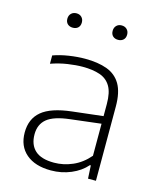

<svg xmlns="http://www.w3.org/2000/svg" viewBox="-113 -827 754 915"><g transform="rotate(15 264.0 -369.5)"><path d="M225 8Q147 8 102.8 -29.8Q58.5 -67.5 58.5 -135Q58.5 -202.5 103.8 -240.2Q149 -278 250 -289.5L401.5 -307V-367Q401.5 -423.5 383.2 -454Q365 -484.5 330.2 -496.5Q295.5 -508.5 245.5 -508.5Q212.5 -508.5 172 -502.5Q131.5 -496.5 90 -482V-523Q124 -535.5 166.2 -542Q208.5 -548.5 247 -548.5Q310.5 -548.5 355 -532Q399.5 -515.5 422.8 -475.8Q446 -436 446 -366.5V0H407L403.5 -64.5H399Q370 -31 323.8 -11.5Q277.5 8 225 8ZM106 -138.5Q106 -87 136.5 -59.2Q167 -31.5 230 -31.5Q276.5 -31.5 321.2 -50.8Q366 -70 401.5 -111.5V-269.5L250.5 -251.5Q172.5 -242.5 139.2 -215Q106 -187.5 106 -138.5ZM373.5 -676Q357.5 -676 347.8 -685.2Q338 -694.5 338 -711Q338 -727 347.8 -737Q357.5 -747 373.5 -747Q389.5 -747 399.5 -737Q409.5 -727 409.5 -711Q409.5 -694.5 399.5 -685.2Q389.5 -676 373.5 -676ZM150.5 -676Q134.5 -676 124.5 -685.2Q114.5 -694.5 114.5 -711Q114.5 -727 124.5 -737Q134.5 -747 150.5 -747Q166.5 -747 176.2 -737Q186 -727 186 -711Q186 -694.5 176.2 -685.2Q166.5 -676 150.5 -676Z"/></g></svg>

Font: Encode Sans Semi Expanded ExtraLight
Style: Regular
Weight: 200
Width: 6
Designer: Multiple Designers
Foundry: Impallari Type
Version: Version 3.000; ttfautohint (v1.8.3) -l 8 -r 50 -G 200 -x 14 